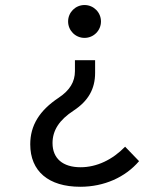

<svg xmlns="http://www.w3.org/2000/svg" viewBox="-20 -547 626 753"><path d="M294.9 185.5C388.2 185.5 471.2 148.4 525.4 85L470.7 28.3C420.9 79.6 359.4 108.9 295.9 108.9C226.1 108.9 186 74.2 186 14.2C186 -35.6 212.4 -76.7 269.5 -113.8C326.2 -151.4 353 -198.2 353 -261.2V-311H273.9V-268.1C273.9 -226.1 253.9 -192.9 210 -163.6C134.3 -113.3 98.6 -54.7 98.6 19C98.6 124.5 170.4 185.5 294.9 185.5ZM311.5 -527.3C275.9 -527.3 247.1 -498.5 247.1 -462.9C247.1 -427.2 275.9 -398.4 311.5 -398.4C347.2 -398.4 376 -427.2 376 -462.9C376 -498.5 347.2 -527.3 311.5 -527.3Z"/></svg>

Font: Cascadia Mono PL SemiLight
Style: Regular
Weight: 350
Monospace: yes
Designer: Aaron Bell
Foundry: Saja Typeworks
Version: Version 2404.023